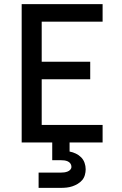

<svg xmlns="http://www.w3.org/2000/svg" viewBox="-20 -690 590 930"><path d="M85 0V-670H477V-585H182V-391H417V-306H182V-85H477V0ZM167 220V146H275Q283 146 291 145Q299 144 307 141Q315 138 320.5 132Q326 126 326 118Q326 109 321 102Q316 95 308 91.5Q300 88 291.5 87Q283 86 275 86H233V0H317V44Q333 47 347.5 54Q362 61 373 72Q384 83 389.5 98.5Q395 114 395 130Q395 144 391 158Q387 172 378 182.5Q369 193 356.5 200.5Q344 208 330.5 212.5Q317 217 303 218.5Q289 220 275 220Z"/></svg>

Font: Lode Dark
Style: Bold
Weight: 700
Monospace: yes
Designer: Belleve Invis
Foundry: Belleve Invis
Version: Version 29.2.0; ttfautohint (v1.8.3)